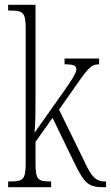

<svg xmlns="http://www.w3.org/2000/svg" viewBox="-20 -780 462 800"><path d="M14 0H193V-24H190C139 -24 128 -31 128 -99V-189L199 -289L290 -101C334 -10 352 0 415 0H422V-24H416C376 -24 358 -49 327 -117L226 -323L282 -403C344 -492 357 -512 393 -512V-536H249V-512C287 -512 298 -507 298 -491C298 -476 282 -449 223 -367L124 -227C128 -263 128 -337 128 -373V-760H14V-736H21C76 -736 87 -729 87 -661V-100C87 -31 76 -24 21 -24H14Z"/></svg>

Font: Noto Serif Lao ExtraCondensed ExtraLight
Style: Regular
Weight: 200
Width: 2
Designer: Monotype Design Team
Foundry: Monotype Imaging Inc.
Version: Version 2.003